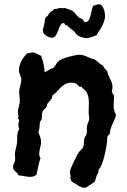

<svg xmlns="http://www.w3.org/2000/svg" viewBox="-20 -819 597 901"><path d="M525 -280C516 -293 513 -308 513 -323C513 -338 515 -352 515 -367C515 -378 505 -379 505 -390C505 -397 508 -403 508 -411C508 -438 487 -459 483 -486C474 -493 467 -501 463 -512C447 -517 437 -534 422 -541C417 -543 413 -543 409 -544C388 -552 376 -562 352 -562C332 -562 273 -546 257 -534C245 -525 241 -508 228 -499C213 -496 203 -484 189 -480C189 -507 182 -532 173 -557C159 -562 148 -573 131 -573C125 -573 120 -569 113 -569C112 -569 110 -570 109 -570C87 -549 69 -520 69 -489C69 -473 80 -460 80 -445C80 -425 70 -408 70 -388C70 -374 73 -360 73 -345C73 -327 64 -311 64 -293C64 -285 66 -278 67 -270L64 -267C64 -261 70 -259 70 -253C70 -247 66 -241 66 -234C66 -227 68 -219 70 -212C57 -196 62 -170 60 -151C59 -132 50 -114 50 -96C50 -86 52 -76 51 -67C49 -57 41 -45 41 -36C41 -15 63 -12 67 4C85 5 103 11 122 11C132 11 143 8 151 1C158 -25 161 -52 170 -77C166 -83 164 -90 164 -98C164 -117 173 -135 173 -154C173 -170 165 -184 160 -199C167 -214 165 -229 167 -244C168 -252 176 -254 176 -264C177 -274 176 -286 180 -296C184 -306 194 -310 199 -318C201 -322 200 -327 202 -331C210 -345 226 -351 225 -370C256 -391 271 -431 314 -431C347 -431 348 -411 356 -411C359 -411 361 -413 363 -412L367 -405C392 -390 397 -364 397 -335C397 -320 396 -305 396 -289C396 -280 399 -272 399 -263C399 -253 391 -241 389 -231C386 -218 390 -203 386 -189C384 -182 378 -177 376 -170C373 -157 375 -141 370 -128C366 -119 357 -114 351 -106C342 -94 308 -25 308 -13C308 -5 311 3 312 11L309 14C309 19 315 26 315 31V33C336 42 354 62 377 62C385 62 396 54 402 49C434 28 422 37 434 4C436 0 440 -4 441 -9C442 -14 442 -20 444 -25C463 -38 483 -139 483 -164C483 -192 494 -179 496 -196C498 -226 518 -251 525 -280ZM473 -743C473 -759 466 -799 444 -799C435 -799 428 -793 419 -793C405 -776 409 -715 381 -715C373 -715 372 -725 368 -728C362 -733 354 -733 349 -738C325 -761 335 -765 297 -777C294 -778 285 -782 282 -782C278 -782 277 -780 274 -780C271 -780 269 -782 265 -782C256 -782 247 -776 238 -777H233C232 -769 218 -765 213 -759C209 -756 208 -750 205 -746C202 -742 197 -741 194 -736C190 -727 189 -712 187 -702C185 -693 181 -684 181 -675C181 -657 208 -642 224 -642C255 -642 253 -711 278 -711C285 -711 284 -700 289 -700C291 -700 293 -701 295 -700C298 -698 306 -688 311 -685C317 -680 323 -677 329 -671C334 -666 337 -658 344 -653C353 -647 374 -640 385 -640C402 -640 416 -649 432 -653C448 -677 473 -714 473 -743Z"/></svg>

Font: Margarine
Style: Regular
Weight: 400
Designer: Astigmatic (AOETI)
Foundry: Astigmatic (AOETI)
Version: Version 1.000